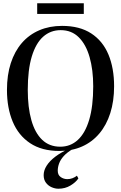

<svg xmlns="http://www.w3.org/2000/svg" viewBox="-20 -910 739 1172"><path d="M343 11.5Q235 11.5 163.8 -36Q92.5 -83.5 57.5 -167.5Q22.5 -251.5 22.5 -361Q22.5 -452.5 46 -524.8Q69.5 -597 113.5 -647.8Q157.5 -698.5 219.8 -725.2Q282 -752 359 -752Q466 -752 536.5 -706.2Q607 -660.5 641.8 -577.5Q676.5 -494.5 676.5 -383.5Q676.5 -292.5 653.2 -219.5Q630 -146.5 586.2 -94.8Q542.5 -43 481 -15.8Q419.5 11.5 343 11.5ZM348 -14.5Q410 -14.5 455 -55.8Q500 -97 524.5 -179Q549 -261 549 -383.5Q549 -483.5 527 -561Q505 -638.5 461 -682.2Q417 -726 350.5 -726Q288.5 -726 243.5 -686Q198.5 -646 174 -565Q149.5 -484 149.5 -361Q149.5 -254.5 171.5 -176.5Q193.5 -98.5 237.5 -56.5Q281.5 -14.5 348 -14.5ZM336.5 242Q316.5 242 295.5 233Q274.5 224 260.5 205.5Q246.5 187 246.5 159Q246.5 130 265 101Q283.5 72 318.2 45.8Q353 19.5 400.5 -1L411 -5L425.5 -1Q389.5 20 369.2 42.5Q349 65 340.8 87.8Q332.5 110.5 332.5 132Q332.5 158.5 350.8 171Q369 183.5 391 183.5Q407.5 183.5 422.5 177.8Q437.5 172 449.5 162.5L458.5 179Q442.5 203 410 222.5Q377.5 242 336.5 242ZM491.5 -890V-825H207V-890Z"/></svg>

Font: Merriweather 144pt Medium
Style: Regular
Weight: 500
Version: Version 2.100